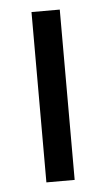

<svg xmlns="http://www.w3.org/2000/svg" viewBox="-43 -518 301 548"><g transform="rotate(-5 108.0 -244.0)"><path d="M68 0V-488H149V0Z"/></g></svg>

Font: Anek Latin Medium
Style: Regular
Weight: 400
Version: Version 1.003